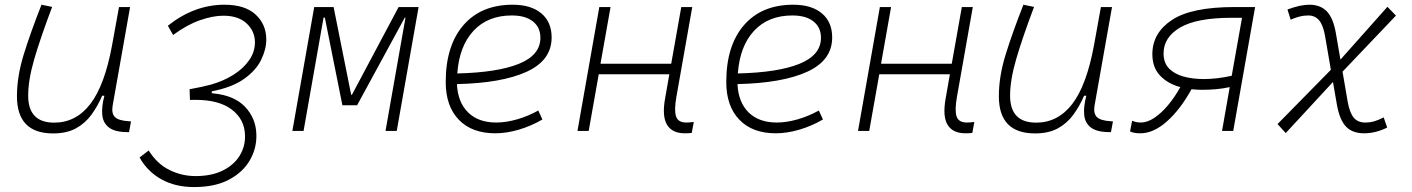

<svg xmlns="http://www.w3.org/2000/svg" viewBox="-20 -547 5899 802"><path d="M201.7 10.3Q50.8 10.3 50.8 -145Q50.8 -227.1 78.6 -317.6Q106.4 -408.2 153.3 -527.3L197.8 -518.1Q148.9 -388.7 123.3 -300.8Q97.7 -212.9 97.7 -147.5Q97.7 -34.7 206.5 -34.7Q297.4 -34.7 357.4 -112.8Q417.5 -190.9 448.2 -358.4L477.1 -517.6H523.4L450.7 -106.9Q444.8 -73.2 460.2 -58.1Q475.6 -43 518.6 -40.5L527.3 -40L519 4.9H513.7Q460.9 4.9 435.8 -13.9Q410.6 -32.7 407.2 -66.7Q403.8 -100.6 416 -147H406.7Q387.7 -103 361.6 -67.4Q335.4 -31.7 296.9 -10.7Q258.3 10.3 201.7 10.3Z M790.5 234.4Q712.4 234.4 654.3 202.1Q596.2 169.9 563 110.8L601.1 81.5Q636.2 137.7 688 163.1Q739.7 188.5 796.4 188.5Q864.3 188.5 911.1 165Q958 141.6 981.7 102.3Q1005.4 63 1003.4 16.1Q1001 -49.3 947.8 -89.6Q894.5 -129.9 796.9 -129.9Q794.9 -129.9 789.8 -129.9Q784.7 -129.9 773.4 -129.4L772 -174.3Q799.3 -179.2 821.8 -184.1Q844.2 -189 860.4 -193.4Q912.6 -208 954.3 -234.1Q996.1 -260.3 1020.5 -295.2Q1044.9 -330.1 1044.9 -370.1Q1044.9 -416.5 1010.3 -449Q975.6 -481.4 913.1 -481.4Q869.6 -481.4 815.4 -462.6Q761.2 -443.8 703.1 -400.9L681.2 -439.5Q791.5 -527.3 917.5 -527.3Q1003.4 -527.3 1047.9 -486.1Q1092.3 -444.8 1092.3 -381.8Q1092.3 -341.3 1071 -297.4Q1049.8 -253.4 1000 -217.8Q950.2 -182.1 864.7 -165.5V-157.7L873 -156.7Q959 -147.9 1003.7 -100.8Q1048.3 -53.7 1050.8 12.2Q1053.2 69.8 1024.7 120.6Q996.1 171.4 937.5 202.9Q878.9 234.4 790.5 234.4Z M1201.2 0 1292.5 -517.6H1373.5L1446.8 -151.4H1450.2L1645 -517.6H1728.5L1637.2 0H1590.3L1673.8 -473.6H1670.9L1471.7 -107.4H1410.2L1336.9 -473.6H1331.5L1248 0Z M2052.7 -35.2Q2093.3 -35.2 2139.4 -48.3Q2185.5 -61.5 2228.5 -85.4L2245.6 -47.9Q2199.7 -21 2147.9 -5.6Q2096.2 9.8 2048.3 9.8Q1951.2 9.8 1896.5 -46.9Q1841.8 -103.5 1841.8 -204.6Q1841.8 -356.4 1915.8 -441.9Q1989.7 -527.3 2121.6 -527.3Q2198.2 -527.3 2241.2 -491.2Q2284.2 -455.1 2284.2 -390.6Q2284.2 -294.9 2179.9 -247.3Q2075.7 -199.7 1888.7 -195.8Q1892.1 -120.1 1935.1 -77.6Q1978 -35.2 2052.7 -35.2ZM1890.1 -240.2Q2058.1 -244.1 2147.7 -280.5Q2237.3 -316.9 2237.3 -389.2Q2237.3 -432.6 2206.1 -457.5Q2174.8 -482.4 2117.7 -482.4Q2017.6 -482.4 1958 -418.5Q1898.4 -354.5 1890.1 -240.2Z M2392.1 0 2483.4 -517.6H2530.3L2488.3 -280.8H2783.7L2825.7 -517.6H2871.6L2805.2 -141.6Q2795.4 -85.9 2804 -60.5Q2812.5 -35.2 2846.7 -35.2Q2860.8 -35.2 2877.9 -37.6L2869.6 8.3Q2856 9.8 2840.3 9.8Q2788.1 9.8 2766.4 -25.6Q2744.6 -61 2758.3 -136.7L2775.9 -236.8H2481L2439 0Z M3224.6 -35.2Q3265.1 -35.2 3311.3 -48.3Q3357.4 -61.5 3400.4 -85.4L3417.5 -47.9Q3371.6 -21 3319.8 -5.6Q3268.1 9.8 3220.2 9.8Q3123 9.8 3068.4 -46.9Q3013.7 -103.5 3013.7 -204.6Q3013.7 -356.4 3087.6 -441.9Q3161.6 -527.3 3293.5 -527.3Q3370.1 -527.3 3413.1 -491.2Q3456.1 -455.1 3456.1 -390.6Q3456.1 -294.9 3351.8 -247.3Q3247.6 -199.7 3060.5 -195.8Q3064 -120.1 3106.9 -77.6Q3149.9 -35.2 3224.6 -35.2ZM3062 -240.2Q3230 -244.1 3319.6 -280.5Q3409.2 -316.9 3409.2 -389.2Q3409.2 -432.6 3377.9 -457.5Q3346.7 -482.4 3289.6 -482.4Q3189.5 -482.4 3129.9 -418.5Q3070.3 -354.5 3062 -240.2Z M3564 0 3655.3 -517.6H3702.1L3660.2 -280.8H3955.6L3997.6 -517.6H4043.5L3977.1 -141.6Q3967.3 -85.9 3975.8 -60.5Q3984.4 -35.2 4018.6 -35.2Q4032.7 -35.2 4049.8 -37.6L4041.5 8.3Q4027.8 9.8 4012.2 9.8Q3960 9.8 3938.2 -25.6Q3916.5 -61 3930.2 -136.7L3947.8 -236.8H3652.8L3610.8 0Z M4303.2 10.3Q4152.3 10.3 4152.3 -145Q4152.3 -227.1 4180.2 -317.6Q4208 -408.2 4254.9 -527.3L4299.3 -518.1Q4250.5 -388.7 4224.9 -300.8Q4199.2 -212.9 4199.2 -147.5Q4199.2 -34.7 4308.1 -34.7Q4398.9 -34.7 4459 -112.8Q4519 -190.9 4549.8 -358.4L4578.6 -517.6H4625L4552.2 -106.9Q4546.4 -73.2 4561.8 -58.1Q4577.1 -43 4620.1 -40.5L4628.9 -40L4620.6 4.9H4615.2Q4562.5 4.9 4537.4 -13.9Q4512.2 -32.7 4508.8 -66.7Q4505.4 -100.6 4517.6 -147H4508.3Q4489.3 -103 4463.1 -67.4Q4437 -31.7 4398.4 -10.7Q4359.9 10.3 4303.2 10.3Z M5002.4 -171.9Q4978.5 -171.9 4957 -174.3Q4910.2 -89.4 4854.2 -39.8Q4798.3 9.8 4743.7 9.8Q4728.5 9.8 4717.5 7.6Q4706.5 5.4 4700.2 2L4709 -42.5Q4710 -42 4720 -38.6Q4730 -35.2 4745.6 -35.2Q4772.5 -35.2 4802 -54.9Q4831.5 -74.7 4859.6 -108.4Q4887.7 -142.1 4910.2 -183.1Q4857.9 -197.3 4825.7 -231.2Q4793.5 -265.1 4793.5 -320.8Q4793.5 -409.2 4875 -463.4Q4956.5 -517.6 5137.2 -517.6H5222.7L5131.3 0H5084.5L5116.7 -183.1Q5087.4 -176.8 5058.6 -174.3Q5029.8 -171.9 5002.4 -171.9ZM5125 -230.5 5168 -472.7H5124.5Q4979 -472.7 4909.7 -432.1Q4840.3 -391.6 4840.3 -323.7Q4840.3 -285.2 4862.5 -261.7Q4884.8 -238.3 4922.9 -227.5Q4960.9 -216.8 5007.8 -216.8Q5063 -216.8 5125 -230.5Z M5350.6 8.8 5316.4 -28.8 5539.1 -255.4 5515.1 -395.5Q5507.3 -441.4 5490.2 -461.9Q5473.1 -482.4 5444.8 -482.4Q5425.3 -482.4 5408 -477.8Q5390.6 -473.1 5371.1 -464.8L5357.9 -507.3Q5411.1 -527.3 5449.2 -527.3Q5496.1 -527.3 5522.9 -498.8Q5549.8 -470.2 5560.5 -405.8L5579.1 -297.9L5775.4 -518.6L5811 -481.9L5587.9 -247.6L5609.4 -122.1Q5617.7 -76.2 5634.5 -55.7Q5651.4 -35.2 5682.6 -35.2Q5702.6 -35.2 5720.9 -40.5Q5739.3 -45.9 5759.8 -56.6L5774.4 -14.2Q5726.1 9.8 5678.2 9.8Q5628.4 9.8 5601.8 -18.8Q5575.2 -47.4 5564 -111.8L5547.9 -204.6Z"/></svg>

Font: Cascadia Mono ExtraLight
Style: Italic
Weight: 200
Italic angle: -10°
Monospace: yes
Designer: Aaron Bell
Foundry: Saja Typeworks
Version: Version 2404.023; ttfautohint (v1.8.4)